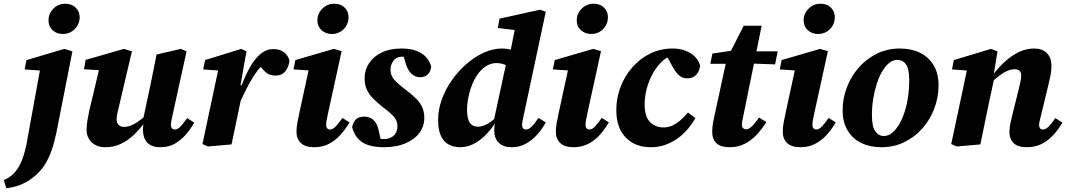

<svg xmlns="http://www.w3.org/2000/svg" viewBox="-97 -774 5719 1029"><path d="M-63 235 -77 191Q-59 184 -45.5 174.5Q-32 165 -20.5 152.5Q-9 140 0 126Q10 110 19 88.5Q28 67 36.5 35.5Q45 4 52 -40L122 -425L170 -392L35 -402L45 -452L248 -512L291 -499L205 -62Q194 -9 180 30.5Q166 70 149 99Q132 128 110 150Q79 183 36.5 205.5Q-6 228 -63 235ZM239 -592Q207 -592 185 -612Q163 -632 163 -665Q163 -701 189 -727.5Q215 -754 253 -754Q287 -754 308.5 -733.5Q330 -713 330 -682Q330 -645 304 -618.5Q278 -592 239 -592Z M467 15Q435 15 413 2.5Q391 -10 379 -31Q367 -52 367 -78Q367 -105 372 -132Q377 -159 382 -183L440 -427L476 -395L353 -403L362 -453L567 -512L610 -499L541 -205Q537 -190 534.5 -178Q532 -166 530 -155.5Q528 -145 528 -135Q528 -115 539 -104.5Q550 -94 568 -94Q587 -94 605.5 -101.5Q624 -109 646 -124.5Q668 -140 695 -163L704 -116H677Q647 -75 614 -45.5Q581 -16 545 -0.5Q509 15 467 15ZM762 15Q716 15 692.5 -9.5Q669 -34 669 -82Q669 -92 670.5 -102.5Q672 -113 675 -125H668L711 -327Q719 -366 726.5 -404Q734 -442 742 -482L872 -512L903 -499L829 -163Q825 -145 822 -129.5Q819 -114 819 -104Q819 -93 824.5 -86.5Q830 -80 840 -80Q855 -80 869 -94.5Q883 -109 906 -141L944 -117Q925 -83 899 -53Q873 -23 840 -4Q807 15 762 15Z M1178 -201 1168 -305H1194Q1216 -367 1242.5 -413.5Q1269 -460 1300 -485.5Q1331 -511 1367 -511Q1403 -511 1425 -494Q1447 -477 1454 -451Q1452 -417 1433 -393Q1414 -369 1380 -369Q1350 -369 1332.5 -382.5Q1315 -396 1296 -420L1281 -438L1333 -426L1306 -423Q1284 -399 1264 -368.5Q1244 -338 1223.5 -297.5Q1203 -257 1178 -201ZM988 -2 1078 -425 1127 -392 992 -402 1002 -452 1196 -512 1224 -499 1192 -318 1209 -316 1193 -235Q1180 -173 1168 -115Q1156 -57 1144 0L1017 11Z M1492 -68Q1492 -93 1497.5 -120.5Q1503 -148 1508 -172L1563 -426L1596 -394L1476 -402L1486 -452L1692 -512L1734 -500L1660 -162Q1656 -144 1653.5 -129.5Q1651 -115 1651 -105Q1651 -93 1656.5 -86.5Q1662 -80 1672 -80Q1686 -80 1700.5 -94.5Q1715 -109 1738 -142L1776 -118Q1754 -80 1726.5 -50Q1699 -20 1664.5 -2.5Q1630 15 1587 15Q1539 15 1515.5 -7.5Q1492 -30 1492 -68ZM1681 -592Q1649 -592 1626.5 -612Q1604 -632 1604 -665Q1604 -701 1630.5 -727.5Q1657 -754 1695 -754Q1729 -754 1750 -733.5Q1771 -713 1771 -682Q1771 -645 1745.5 -618.5Q1720 -592 1681 -592Z M1961 15Q1911 15 1876.5 3.5Q1842 -8 1821 -32Q1800 -56 1790 -92Q1796 -121 1811.5 -135Q1827 -149 1855 -149Q1884 -149 1904 -131.5Q1924 -114 1932 -77L1947 -11L1885 -30Q1907 -30 1928.5 -29.5Q1950 -29 1973 -29Q1993 -33 2006 -41.5Q2019 -50 2026 -64.5Q2033 -79 2033 -97Q2033 -125 2015.5 -146.5Q1998 -168 1957 -198Q1928 -221 1905.5 -243Q1883 -265 1870 -292Q1857 -319 1857 -354Q1857 -398 1880.5 -434.5Q1904 -471 1948.5 -492.5Q1993 -514 2054 -514Q2103 -514 2136 -501Q2169 -488 2188.5 -465.5Q2208 -443 2214 -415Q2210 -388 2194.5 -374Q2179 -360 2154 -360Q2132 -360 2112 -375.5Q2092 -391 2080 -426L2062 -485L2118 -469Q2102 -470 2085.5 -470Q2069 -470 2052 -470Q2025 -468 2010.5 -447Q1996 -426 1996 -400Q1996 -369 2016.5 -346Q2037 -323 2080 -291Q2110 -268 2132 -246.5Q2154 -225 2165.5 -200Q2177 -175 2177 -142Q2177 -97 2150.5 -61.5Q2124 -26 2075.5 -5.5Q2027 15 1961 15Z M2369 15Q2334 15 2307 0Q2280 -15 2265.5 -47Q2251 -79 2251 -131Q2251 -186 2271 -241.5Q2291 -297 2326 -346Q2361 -395 2405 -433Q2449 -471 2497.5 -492.5Q2546 -514 2593 -514Q2617 -514 2636.5 -509Q2656 -504 2673.5 -493.5Q2691 -483 2709 -467L2651 -398Q2628 -419 2608 -427.5Q2588 -436 2562 -436Q2548 -436 2532.5 -431Q2517 -426 2503.5 -416.5Q2490 -407 2479 -395Q2461 -376 2447.5 -351Q2434 -326 2425 -298Q2416 -270 2411 -241.5Q2406 -213 2406 -188Q2406 -137 2421 -116Q2436 -95 2464 -95Q2481 -95 2498 -101.5Q2515 -108 2534 -122Q2553 -136 2574 -158L2581 -112H2555Q2533 -78 2504 -49Q2475 -20 2441 -2.5Q2407 15 2369 15ZM2645 15Q2601 15 2576.5 -8.5Q2552 -32 2552 -74Q2552 -85 2553 -96Q2554 -107 2556 -120L2548 -121L2619 -449L2631 -461L2667 -640L2709 -607L2571 -624L2580 -674L2797 -722L2828 -711L2711 -162Q2707 -142 2704 -128.5Q2701 -115 2701 -104Q2701 -93 2706.5 -86.5Q2712 -80 2722 -80Q2736 -80 2751.5 -94.5Q2767 -109 2789 -142L2828 -118Q2808 -81 2780.5 -51Q2753 -21 2719.5 -3Q2686 15 2645 15Z M2882 -68Q2882 -93 2887.5 -120.5Q2893 -148 2898 -172L2953 -426L2986 -394L2866 -402L2876 -452L3082 -512L3124 -500L3050 -162Q3046 -144 3043.5 -129.5Q3041 -115 3041 -105Q3041 -93 3046.5 -86.5Q3052 -80 3062 -80Q3076 -80 3090.5 -94.5Q3105 -109 3128 -142L3166 -118Q3144 -80 3116.5 -50Q3089 -20 3054.5 -2.5Q3020 15 2977 15Q2929 15 2905.5 -7.5Q2882 -30 2882 -68ZM3071 -592Q3039 -592 3016.5 -612Q2994 -632 2994 -665Q2994 -701 3020.5 -727.5Q3047 -754 3085 -754Q3119 -754 3140 -733.5Q3161 -713 3161 -682Q3161 -645 3135.5 -618.5Q3110 -592 3071 -592Z M3392 15Q3334 15 3292.5 -9Q3251 -33 3228.5 -77Q3206 -121 3206 -183Q3206 -250 3229 -309Q3252 -368 3293 -414.5Q3334 -461 3389 -487.5Q3444 -514 3507 -514Q3546 -514 3576 -502.5Q3606 -491 3626.5 -471Q3647 -451 3655 -423Q3653 -395 3635.5 -374.5Q3618 -354 3586 -354Q3561 -354 3543 -369.5Q3525 -385 3508 -416L3470 -485H3524V-472H3491Q3466 -461 3442 -435.5Q3418 -410 3399 -375Q3380 -340 3369 -298.5Q3358 -257 3358 -214Q3358 -149 3386.5 -120Q3415 -91 3460 -91Q3484 -91 3506 -101Q3528 -111 3549 -129Q3570 -147 3590 -171L3630 -141Q3615 -114 3592 -86Q3569 -58 3539 -35.5Q3509 -13 3472 1Q3435 15 3392 15Z M3710 -432 3721 -487 3862 -508V-499H4071L4057 -429L3855 -436L3852 -432ZM3814 15Q3765 15 3742.5 -6.5Q3720 -28 3720 -67Q3720 -94 3725 -120Q3730 -146 3736 -172L3798 -458L3889 -636H3985L3888 -159Q3884 -142 3881.5 -128.5Q3879 -115 3879 -105Q3879 -94 3885.5 -87.5Q3892 -81 3902 -81Q3912 -81 3921.5 -87.5Q3931 -94 3943 -108Q3955 -122 3971 -144L4010 -120Q3986 -81 3957 -50.5Q3928 -20 3892.5 -2.5Q3857 15 3814 15Z M4098 -68Q4098 -93 4103.5 -120.5Q4109 -148 4114 -172L4169 -426L4202 -394L4082 -402L4092 -452L4298 -512L4340 -500L4266 -162Q4262 -144 4259.5 -129.5Q4257 -115 4257 -105Q4257 -93 4262.5 -86.5Q4268 -80 4278 -80Q4292 -80 4306.5 -94.5Q4321 -109 4344 -142L4382 -118Q4360 -80 4332.5 -50Q4305 -20 4270.5 -2.5Q4236 15 4193 15Q4145 15 4121.5 -7.5Q4098 -30 4098 -68ZM4287 -592Q4255 -592 4232.5 -612Q4210 -632 4210 -665Q4210 -701 4236.5 -727.5Q4263 -754 4301 -754Q4335 -754 4356 -733.5Q4377 -713 4377 -682Q4377 -645 4351.5 -618.5Q4326 -592 4287 -592Z M4628 15Q4567 15 4520.5 -7Q4474 -29 4446.5 -73.5Q4419 -118 4419 -183Q4419 -247 4442 -306.5Q4465 -366 4506 -412.5Q4547 -459 4603 -486.5Q4659 -514 4726 -514Q4787 -514 4833 -491.5Q4879 -469 4906 -425.5Q4933 -382 4933 -316Q4933 -253 4910.5 -193Q4888 -133 4847 -86.5Q4806 -40 4750 -12.5Q4694 15 4628 15ZM4640 -45Q4664 -45 4685 -62.5Q4706 -80 4723 -109.5Q4740 -139 4752 -177Q4764 -215 4770 -257.5Q4776 -300 4776 -343Q4776 -404 4759 -428.5Q4742 -453 4712 -453Q4688 -453 4667.5 -436Q4647 -419 4630 -389.5Q4613 -360 4601 -322Q4589 -284 4582.5 -242Q4576 -200 4576 -158Q4576 -95 4594 -70Q4612 -45 4640 -45Z M5030 11 5001 -2 5091 -425 5140 -392 5005 -402 5015 -452 5214 -512 5249 -499 5227 -364 5232 -358 5204 -227Q5192 -170 5180.5 -113.5Q5169 -57 5157 0ZM5406 15Q5358 15 5335.5 -7Q5313 -29 5313 -65Q5313 -90 5318.5 -115.5Q5324 -141 5330 -164L5363 -297Q5369 -320 5372.5 -338Q5376 -356 5376 -369Q5376 -386 5367 -394.5Q5358 -403 5341 -403Q5323 -403 5303.5 -395Q5284 -387 5261.5 -370.5Q5239 -354 5211 -327L5208 -380H5230Q5262 -421 5297 -451Q5332 -481 5369 -497.5Q5406 -514 5445 -514Q5489 -514 5513.5 -489.5Q5538 -465 5538 -421Q5538 -396 5533.5 -372Q5529 -348 5523 -324L5483 -159Q5479 -142 5475.5 -128Q5472 -114 5472 -104Q5472 -93 5477 -86.5Q5482 -80 5492 -80Q5507 -80 5522 -94.5Q5537 -109 5559 -141L5597 -117Q5578 -84 5551 -53.5Q5524 -23 5488.5 -4Q5453 15 5406 15Z"/></svg>

Font: Source Serif 4
Style: Bold Italic
Weight: 700
Italic angle: -12°
Designer: Frank Grießhammer
Foundry: Adobe Systems Incorporated
Version: Version 4.004;hotconv 1.0.116;makeotfexe 2.5.65601